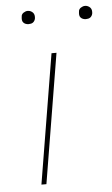

<svg xmlns="http://www.w3.org/2000/svg" viewBox="-51 -732 449 768"><g transform="rotate(-5 173.0 -348.5)"><path d="M84 0 170 -520H190L104 0ZM319 -644Q313 -644 307.5 -646Q302 -648 298 -652.5Q294 -657 293.5 -663.5Q293 -670 294 -676Q294 -681 296.5 -685Q299 -689 303 -691.5Q307 -694 311 -695.5Q315 -697 320 -697Q326 -697 331.5 -694.5Q337 -692 341 -687.5Q345 -683 346 -676.5Q347 -670 346 -664Q345 -659 342.5 -655Q340 -651 336.5 -648.5Q333 -646 328.5 -645Q324 -644 319 -644ZM89 -644Q83 -644 77.5 -646Q72 -648 68 -652.5Q64 -657 63.5 -663.5Q63 -670 64 -676Q64 -681 66.5 -685Q69 -689 73 -691.5Q77 -694 81 -695.5Q85 -697 90 -697Q96 -697 101.5 -694.5Q107 -692 111 -687.5Q115 -683 116 -676.5Q117 -670 116 -664Q115 -659 112.5 -655Q110 -651 106.5 -648.5Q103 -646 98.5 -645Q94 -644 89 -644Z"/></g></svg>

Font: Iosevka Aile Thin Oblique
Style: Regular
Weight: 100
Italic angle: -9°
Designer: Belleve Invis
Foundry: Belleve Invis
Version: Version 31.1.0; ttfautohint (v1.8.4)